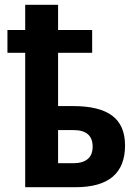

<svg xmlns="http://www.w3.org/2000/svg" viewBox="-20 -780 570 800"><path d="M85 0V-560H11V-655H85V-760H222V-655H364V-560H222V-338H285Q394 -338 447.5 -298Q501 -258 501 -174Q501 0 295 0ZM288 -100Q324 -100 345 -117Q366 -134 366 -169Q366 -238 286 -238H222V-100Z"/></svg>

Font: Noto Sans Mono Condensed
Style: Bold
Weight: 700
Width: 3
Designer: Monotype Design Team
Foundry: Monotype Imaging Inc.
Version: Version 2.014